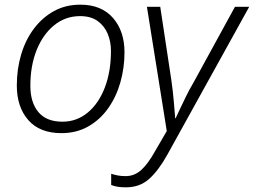

<svg xmlns="http://www.w3.org/2000/svg" viewBox="-20 -561 1087 822"><path d="M243 9Q150 9 101 -47Q52 -103 52 -195Q52 -265 70.5 -327.5Q89 -390 125 -438Q161 -486 211 -513.5Q261 -541 324 -541Q414 -541 463.5 -484.5Q513 -428 513 -337Q513 -271 495.5 -209Q478 -147 443.5 -98Q409 -49 358.5 -20Q308 9 243 9ZM247 -40Q308 -40 355 -78.5Q402 -117 428.5 -185.5Q455 -254 455 -343Q455 -383 441 -416.5Q427 -450 398 -471Q369 -492 323 -492Q260 -492 212 -453Q164 -414 137 -347Q110 -280 110 -194Q110 -122 144.5 -81Q179 -40 247 -40ZM519 241Q498 241 483.5 238.5Q469 236 456 231V183Q469 187 483.5 190Q498 193 518 193Q556 193 585 166.5Q614 140 644 86L694 0L609 -532H666L713 -222Q720 -174 724 -128Q728 -82 730 -55H732Q739 -70 751 -95.5Q763 -121 777.5 -150.5Q792 -180 807 -205L986 -532H1047L696 102Q658 170 618 205.5Q578 241 519 241Z"/></svg>

Font: Noto Sans Light
Style: Italic
Weight: 300
Italic angle: -12°
Designer: Monotype Design Team
Foundry: Monotype Imaging Inc.
Version: Version 2.013; ttfautohint (v1.8.4.7-5d5b)